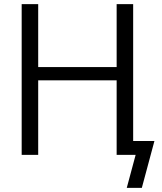

<svg xmlns="http://www.w3.org/2000/svg" viewBox="-20 -750 783 930"><path d="M165 -730V-425H545V-730H625V-67H728L667 160H594L637 0H625H585H545V-361H165V0H85V-730Z"/></svg>

Font: Mplus 1p
Style: Regular
Weight: 400
Version: Version 1.061